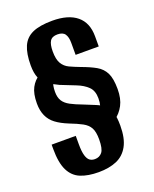

<svg xmlns="http://www.w3.org/2000/svg" viewBox="-140 -676 726 905"><g transform="rotate(-20 223.0 -224.0)"><path d="M197 149Q144 149 107 134Q70 119 51 80.5Q32 42 32 -27V-49H153V-7Q153 30 159 50Q165 70 175.5 77.5Q186 85 201 85Q224 85 237.5 68Q251 51 251 4Q251 -34 240 -54Q229 -74 205 -87Q181 -100 142 -115Q105 -130 81 -148Q57 -166 45 -192.5Q33 -219 33 -255Q33 -304 48.5 -333Q64 -362 90.5 -378Q117 -394 148 -404L169 -365Q154 -352 143 -331.5Q132 -311 132 -277Q132 -249 143 -231.5Q154 -214 177.5 -201.5Q201 -189 236 -176Q268 -163 292.5 -153Q317 -143 333.5 -129Q350 -115 358.5 -90.5Q367 -66 367 -23Q367 41 346 79Q325 117 287 133Q249 149 197 149ZM292 -28 254 -83Q280 -99 297 -118.5Q314 -138 314 -179Q314 -217 293 -237.5Q272 -258 237.5 -271.5Q203 -285 163 -301Q131 -316 109.5 -331Q88 -346 77.5 -370.5Q67 -395 67 -434Q67 -492 82.5 -528Q98 -564 134.5 -580.5Q171 -597 234 -597Q314 -597 356.5 -562Q399 -527 399 -459V-408H283V-469Q283 -497 272.5 -512.5Q262 -528 235 -528Q208 -528 197.5 -511.5Q187 -495 187 -460Q187 -420 199.5 -399Q212 -378 234.5 -367.5Q257 -357 286 -346Q330 -330 358 -314Q386 -298 400 -270Q414 -242 414 -189Q414 -141 397 -109Q380 -77 352 -57.5Q324 -38 292 -28Z"/></g></svg>

Font: Alumni Sans Thin
Style: Bold
Weight: 700
Version: Version 1.018